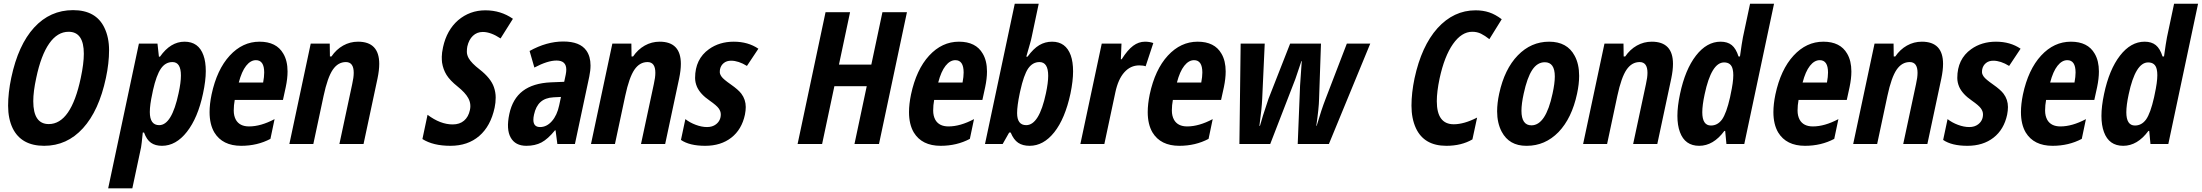

<svg xmlns="http://www.w3.org/2000/svg" viewBox="-20 -780 11926 1040"><path d="M41 -358.9Q78.6 -536.6 165 -630.9Q251.5 -725.1 375.7 -725.1Q500 -725.1 545.4 -629.9Q570.8 -577.6 570.8 -507.8Q570.8 -438 553.7 -357.9Q516.1 -180.7 429.4 -85.4Q342.8 9.8 219.2 9.8Q95.7 9.8 48.8 -85Q23.9 -136.7 23.9 -207.3Q23.9 -277.8 41 -358.9ZM160.2 -231.9Q160.2 -107.9 244.1 -107.9Q364.7 -107.9 417.5 -357.9Q434.1 -435.5 434.1 -488.8Q434.1 -607.9 351.6 -607.9Q291 -607.9 246.6 -544.4Q202.1 -481 176.3 -357.9Q160.2 -284.2 160.2 -231.9Z M846.7 -473.1Q903.8 -554.2 979.7 -554.2Q1055.7 -554.2 1082 -480.5Q1094.7 -445.8 1094.7 -394.5Q1094.7 -343.3 1079.6 -272.9Q1051.8 -141.6 992.4 -65.9Q933.1 9.8 857.4 9.8Q821.3 9.8 797.9 -6.6Q774.4 -22.9 760.3 -62H753.4Q746.6 5.9 744.1 18.1L696.8 240.2H565.9L732.4 -543.9H833L840.8 -473.1ZM791.5 -173.3Q791.5 -102.1 842.3 -102.1Q910.6 -102.1 947.3 -274.9Q960 -333 960 -371.1Q960 -443.8 914.1 -443.8Q876 -443.8 851.6 -408.4Q827.1 -373 808.6 -291L805.2 -273.9Q791.5 -211.9 791.5 -173.3Z M1286.6 9.8Q1185.1 9.8 1141.1 -62.5Q1115.2 -106.4 1115.2 -172.9Q1115.2 -215.8 1126 -268.1Q1154.8 -403.3 1224.4 -478.8Q1293.9 -554.2 1385.7 -554.2Q1477.5 -554.2 1514.6 -489.3Q1537.6 -450.7 1537.6 -392.6Q1537.6 -354.5 1527.8 -308.1L1512.7 -238.8H1251.5Q1246.1 -210 1246.1 -181.2Q1246.1 -152.3 1257.8 -130.9Q1278.3 -95.2 1329.1 -95.2Q1392.6 -95.2 1467.3 -134.8L1444.8 -27.8Q1374 9.8 1286.6 9.8ZM1411.1 -387.2Q1411.1 -454.1 1366.2 -454.1Q1337.4 -454.1 1313.2 -423.6Q1289.1 -393.1 1273.4 -333H1405.3Q1411.1 -364.3 1411.1 -387.2Z M1896 -385.7Q1896 -443.8 1853.5 -443.8Q1811 -443.8 1782.7 -402.6Q1754.4 -361.3 1732.9 -261.2L1677.2 0H1547.4L1663.1 -543.9H1766.1L1767.1 -474.1H1775.4Q1801.3 -512.2 1838.6 -533.2Q1876 -554.2 1919.4 -554.2Q2034.2 -554.2 2034.2 -434.1Q2034.2 -399.4 2024.9 -355L1949.2 0H1818.4L1887.7 -324.2Q1896 -360.4 1896 -385.7Z M2432.1 -106Q2469.7 -106 2493.7 -126.5Q2517.6 -147 2525.4 -184.1Q2527.8 -194.8 2527.8 -205.1Q2527.8 -228.5 2516.1 -249Q2500.5 -277.8 2458.7 -311.3Q2417 -344.7 2398.7 -374.3Q2380.4 -403.8 2374.5 -440.9Q2373 -452.6 2373 -472.7Q2373 -492.7 2379.9 -524.9Q2399.9 -616.7 2461.4 -670.4Q2524.9 -724.1 2608.9 -724.1Q2692.9 -724.1 2758.3 -678.2L2691.4 -571.8Q2638.2 -606.9 2595.2 -606.9Q2563.5 -606.9 2541.5 -585.9Q2519.5 -564.9 2511.2 -527.8Q2508.8 -515.6 2508.8 -499.3Q2508.8 -482.9 2518.6 -464.8Q2533.7 -438 2578.1 -403.8Q2638.7 -356.4 2655.3 -308.1Q2665 -280.3 2665 -252Q2665 -223.6 2659.2 -196.8Q2637.7 -96.7 2575.9 -43.5Q2514.2 9.8 2419.9 9.8Q2325.7 9.8 2268.1 -26.9L2295.9 -158.2Q2365.2 -106 2432.1 -106Z M2848.6 -503.9Q2940.9 -555.2 3031.2 -555.2Q3121.6 -555.2 3156.2 -505.9Q3178.7 -474.1 3178.7 -425.3Q3178.7 -397.9 3171.9 -365.2L3094.2 0H2999L2989.3 -74.2H2986.3Q2947.8 -26.9 2913.1 -8.5Q2878.4 9.8 2831.1 9.8Q2771 9.8 2746.1 -35.2Q2721.2 -79.6 2738.8 -162.4Q2756.3 -245.1 2812 -287.4Q2867.7 -329.6 2963.4 -334L3036.1 -336.9L3044.4 -376Q3047.4 -391.1 3047.4 -402.8Q3047.4 -452.1 2994.6 -452.1Q2946.3 -452.1 2874.5 -414.1ZM2869.1 -131.3Q2869.1 -91.8 2905.3 -91.8Q2941.4 -91.8 2969.5 -123.8Q2997.6 -155.8 3008.8 -209L3018.6 -254.9L2978 -252.9Q2933.6 -250.5 2908 -227.5Q2882.3 -204.6 2872.6 -159.2Q2869.1 -143.6 2869.1 -131.3Z M3529.8 -385.7Q3529.8 -443.8 3487.3 -443.8Q3444.8 -443.8 3416.5 -402.6Q3388.2 -361.3 3366.7 -261.2L3311 0H3181.2L3296.9 -543.9H3399.9L3400.9 -474.1H3409.2Q3435.1 -512.2 3472.4 -533.2Q3509.8 -554.2 3553.2 -554.2Q3668 -554.2 3668 -434.1Q3668 -399.4 3658.7 -355L3583 0H3452.1L3521.5 -324.2Q3529.8 -360.4 3529.8 -385.7Z M3692.4 -134.8Q3716.8 -115.7 3748.8 -103.8Q3780.8 -91.8 3809.8 -91.8Q3838.9 -91.8 3857.9 -106.4Q3884.3 -126.5 3884.3 -160.6Q3884.3 -177.2 3872.8 -193.1Q3861.3 -209 3824.2 -234.9Q3772.9 -270 3755.4 -309.6Q3745.1 -333.5 3745.1 -357.9Q3745.1 -460 3820.3 -513.7Q3877 -554.2 3954.6 -554.2Q4032.2 -554.2 4087.9 -516.1L4025.9 -422.9Q3980 -451.2 3939.9 -451.2Q3916 -451.2 3900.4 -438.5Q3884.8 -425.8 3880.4 -405.8Q3878.9 -399.4 3878.9 -388.9Q3878.9 -378.4 3888.7 -364.5Q3898.4 -350.6 3939 -322.3Q3979.5 -293.9 3995.6 -272.5Q4019.5 -240.7 4019.5 -200.2Q4019.5 -181.6 4015.1 -159.2Q3998 -78.6 3941.4 -34.4Q3884.8 9.8 3799.8 9.8Q3714.8 9.8 3668.5 -22Z M4741.2 0H4608.4L4674.8 -313H4499.5L4433.1 0H4300.3L4451.7 -713.9H4584.5L4524.4 -430.2H4699.7L4759.8 -713.9H4892.6Z M5075.2 9.8Q4973.6 9.8 4929.7 -62.5Q4903.8 -106.4 4903.8 -172.9Q4903.8 -215.8 4914.6 -268.1Q4943.4 -403.3 5012.9 -478.8Q5082.5 -554.2 5174.3 -554.2Q5266.1 -554.2 5303.2 -489.3Q5326.2 -450.7 5326.2 -392.6Q5326.2 -354.5 5316.4 -308.1L5301.3 -238.8H5040Q5034.7 -210 5034.7 -181.2Q5034.7 -152.3 5046.4 -130.9Q5066.9 -95.2 5117.7 -95.2Q5181.2 -95.2 5255.9 -134.8L5233.4 -27.8Q5162.6 9.8 5075.2 9.8ZM5199.7 -387.2Q5199.7 -454.1 5154.8 -454.1Q5126 -454.1 5101.8 -423.6Q5077.6 -393.1 5062 -333H5193.8Q5199.7 -364.3 5199.7 -387.2Z M5678.7 -554.2Q5752.9 -554.2 5779.8 -480.5Q5792.5 -444.8 5792.5 -393.3Q5792.5 -341.8 5778.3 -272.9Q5749 -137.2 5690.7 -63.7Q5632.3 9.8 5557.1 9.8Q5519.5 9.8 5495.1 -6.6Q5470.7 -22.9 5454.6 -62H5446.3L5411.1 0H5315.4L5476.6 -759.8H5606.4L5568.8 -582Q5565.4 -565.9 5564 -560.8Q5562.5 -555.7 5559.6 -544.9Q5553.7 -522.9 5539.1 -473.1H5545.9Q5578.1 -517.1 5609.6 -535.6Q5641.1 -554.2 5678.7 -554.2ZM5489.3 -167.5Q5489.3 -102.1 5538.6 -102.1Q5608.9 -102.1 5645.5 -274.9Q5657.7 -332 5657.7 -369.6Q5657.7 -443.8 5610.4 -443.8Q5573.7 -443.8 5549.3 -409.2Q5525.4 -374 5506.3 -287.1L5503.4 -273.9Q5489.3 -206.1 5489.3 -167.5Z M6182.1 -554.2Q6206.5 -554.2 6227.1 -546.9L6185.5 -420.9Q6172.9 -425.8 6150.9 -425.8Q6103.5 -425.8 6070.1 -388.4Q6036.6 -351.1 6021.5 -279.8L5961.9 0H5832L5947.8 -543.9H6054.7L6051.3 -459H6055.7Q6087.9 -509.8 6117.9 -532Q6147.9 -554.2 6182.1 -554.2Z M6368.2 9.8Q6266.6 9.8 6222.7 -62.5Q6196.8 -106.4 6196.8 -172.9Q6196.8 -215.8 6207.5 -268.1Q6236.3 -403.3 6305.9 -478.8Q6375.5 -554.2 6467.3 -554.2Q6559.1 -554.2 6596.2 -489.3Q6619.1 -450.7 6619.1 -392.6Q6619.1 -354.5 6609.4 -308.1L6594.2 -238.8H6333Q6327.6 -210 6327.6 -181.2Q6327.6 -152.3 6339.4 -130.9Q6359.9 -95.2 6410.6 -95.2Q6474.1 -95.2 6548.8 -134.8L6526.4 -27.8Q6455.6 9.8 6368.2 9.8ZM6492.7 -387.2Q6492.7 -454.1 6447.8 -454.1Q6418.9 -454.1 6394.8 -423.6Q6370.6 -393.1 6355 -333H6486.8Q6492.7 -364.3 6492.7 -387.2Z M7178.2 0H7009.3L7022 -315.9L7031.2 -449.2H7029.3Q7005.4 -376 6996.6 -352.1Q6987.8 -328.1 6860.4 0H6693.4L6700.2 -543.9H6830.6L6816.9 -244.1Q6814.5 -191.4 6801.8 -98.1H6804.7Q6815.4 -139.6 6851.1 -245.1L6968.3 -543.9H7135.3L7125 -244.1Q7124 -194.3 7109.9 -98.1H7111.8Q7137.7 -186.5 7160.2 -244.1L7275.4 -543.9H7402.3Z M7814.5 9.8Q7693.8 9.8 7649.4 -85.9Q7625.5 -138.2 7625.5 -207.5Q7625.5 -276.9 7642.1 -356Q7679.7 -530.3 7766.1 -627Q7854 -724.1 7972.7 -724.1Q8012.7 -724.1 8046.1 -713.1Q8079.6 -702.1 8114.3 -675.8L8047.4 -567.9Q8023.4 -586.9 8002.2 -597.4Q7981 -607.9 7954.6 -607.9Q7897 -607.9 7850.3 -541.5Q7803.7 -475.1 7777.8 -355Q7762.7 -283.2 7762.7 -231.9Q7762.7 -106.9 7854.5 -106.9Q7910.2 -106.9 7981 -143.1L7955.6 -24.9Q7896 9.8 7814.5 9.8Z M8100.6 -272.9Q8129.4 -405.8 8201.4 -480Q8273.4 -554.2 8371.1 -554.2Q8468.8 -554.2 8509.3 -478Q8533.7 -433.1 8533.7 -369.1Q8533.7 -325.2 8522.5 -272.9Q8494.1 -139.6 8421.9 -64.5Q8349.1 9.8 8250.5 9.8Q8248.5 9.8 8247.1 9.8Q8154.8 9.8 8114.3 -66.4Q8089.4 -113.3 8089.4 -177.2Q8089.4 -221.2 8100.6 -272.9ZM8401.9 -365.7Q8401.9 -442.9 8347.7 -442.9Q8307.1 -442.9 8279.5 -401.1Q8252 -359.4 8233.4 -272.9Q8221.2 -217.8 8221.2 -180.2Q8221.2 -101.1 8275.4 -101.1Q8353 -101.1 8389.6 -272.9Q8401.9 -328.6 8401.9 -365.7Z M8903.8 -385.7Q8903.8 -443.8 8861.3 -443.8Q8818.8 -443.8 8790.5 -402.6Q8762.2 -361.3 8740.7 -261.2L8685.1 0H8555.2L8670.9 -543.9H8773.9L8774.9 -474.1H8783.2Q8809.1 -512.2 8846.4 -533.2Q8883.8 -554.2 8927.2 -554.2Q9042 -554.2 9042 -434.1Q9042 -399.4 9032.7 -355L8957 0H8826.2L8895.5 -324.2Q8903.8 -360.4 8903.8 -385.7Z M9320.3 -70.8Q9260.7 9.8 9183.8 9.8Q9106.9 9.8 9079.6 -64.5Q9065.9 -101.1 9065.9 -152.6Q9065.9 -204.1 9080.1 -271Q9107.9 -403.3 9166.5 -478.8Q9225.1 -554.2 9299.8 -554.2Q9337.4 -554.2 9360.4 -535.6Q9383.3 -517.1 9397 -474.1H9404.8Q9415 -547.9 9420.9 -578.1L9459.5 -759.8H9589.4L9428.2 0H9331.5L9324.7 -70.8ZM9200.7 -171.9Q9200.7 -100.1 9247.6 -100.1Q9283.7 -100.1 9307.6 -132.8Q9331.5 -166.5 9351.1 -252.9L9354.5 -270Q9368.7 -334.5 9368.7 -373Q9368.7 -390.6 9365.7 -403.3Q9357.9 -441.9 9318.8 -441.9Q9250 -441.9 9213.4 -269Q9200.7 -210 9200.7 -171.9Z M9757.3 9.8Q9655.8 9.8 9611.8 -62.5Q9585.9 -106.4 9585.9 -172.9Q9585.9 -215.8 9596.7 -268.1Q9625.5 -403.3 9695.1 -478.8Q9764.6 -554.2 9856.4 -554.2Q9948.2 -554.2 9985.4 -489.3Q10008.3 -450.7 10008.3 -392.6Q10008.3 -354.5 9998.5 -308.1L9983.4 -238.8H9722.2Q9716.8 -210 9716.8 -181.2Q9716.8 -152.3 9728.5 -130.9Q9749 -95.2 9799.8 -95.2Q9863.3 -95.2 9938 -134.8L9915.5 -27.8Q9844.7 9.8 9757.3 9.8ZM9881.8 -387.2Q9881.8 -454.1 9836.9 -454.1Q9808.1 -454.1 9783.9 -423.6Q9759.8 -393.1 9744.1 -333H9876Q9881.8 -364.3 9881.8 -387.2Z M10366.7 -385.7Q10366.7 -443.8 10324.2 -443.8Q10281.7 -443.8 10253.4 -402.6Q10225.1 -361.3 10203.6 -261.2L10147.9 0H10018.1L10133.8 -543.9H10236.8L10237.8 -474.1H10246.1Q10272 -512.2 10309.3 -533.2Q10346.7 -554.2 10390.1 -554.2Q10504.9 -554.2 10504.9 -434.1Q10504.9 -399.4 10495.6 -355L10419.9 0H10289.1L10358.4 -324.2Q10366.7 -360.4 10366.7 -385.7Z M10529.3 -134.8Q10553.7 -115.7 10585.7 -103.8Q10617.7 -91.8 10646.7 -91.8Q10675.8 -91.8 10694.8 -106.4Q10721.2 -126.5 10721.2 -160.6Q10721.2 -177.2 10709.7 -193.1Q10698.2 -209 10661.1 -234.9Q10609.9 -270 10592.3 -309.6Q10582 -333.5 10582 -357.9Q10582 -460 10657.2 -513.7Q10713.9 -554.2 10791.5 -554.2Q10869.1 -554.2 10924.8 -516.1L10862.8 -422.9Q10816.9 -451.2 10776.9 -451.2Q10752.9 -451.2 10737.3 -438.5Q10721.7 -425.8 10717.3 -405.8Q10715.8 -399.4 10715.8 -388.9Q10715.8 -378.4 10725.6 -364.5Q10735.4 -350.6 10775.9 -322.3Q10816.4 -293.9 10832.5 -272.5Q10856.4 -240.7 10856.4 -200.2Q10856.4 -181.6 10852.1 -159.2Q10835 -78.6 10778.3 -34.4Q10721.7 9.8 10636.7 9.8Q10551.8 9.8 10505.4 -22Z M11098.1 9.8Q10996.6 9.8 10952.6 -62.5Q10926.8 -106.4 10926.8 -172.9Q10926.8 -215.8 10937.5 -268.1Q10966.3 -403.3 11035.9 -478.8Q11105.5 -554.2 11197.3 -554.2Q11289.1 -554.2 11326.2 -489.3Q11349.1 -450.7 11349.1 -392.6Q11349.1 -354.5 11339.4 -308.1L11324.2 -238.8H11063Q11057.6 -210 11057.6 -181.2Q11057.6 -152.3 11069.3 -130.9Q11089.8 -95.2 11140.6 -95.2Q11204.1 -95.2 11278.8 -134.8L11256.3 -27.8Q11185.5 9.8 11098.1 9.8ZM11222.7 -387.2Q11222.7 -454.1 11177.7 -454.1Q11148.9 -454.1 11124.8 -423.6Q11100.6 -393.1 11085 -333H11216.8Q11222.7 -364.3 11222.7 -387.2Z M11617.2 -70.8Q11557.6 9.8 11480.7 9.8Q11403.8 9.8 11376.5 -64.5Q11362.8 -101.1 11362.8 -152.6Q11362.8 -204.1 11377 -271Q11404.8 -403.3 11463.4 -478.8Q11522 -554.2 11596.7 -554.2Q11634.3 -554.2 11657.2 -535.6Q11680.2 -517.1 11693.8 -474.1H11701.7Q11711.9 -547.9 11717.8 -578.1L11756.3 -759.8H11886.2L11725.1 0H11628.4L11621.6 -70.8ZM11497.6 -171.9Q11497.6 -100.1 11544.4 -100.1Q11580.6 -100.1 11604.5 -132.8Q11628.4 -166.5 11647.9 -252.9L11651.4 -270Q11665.5 -334.5 11665.5 -373Q11665.5 -390.6 11662.6 -403.3Q11654.8 -441.9 11615.7 -441.9Q11546.9 -441.9 11510.3 -269Q11497.6 -210 11497.6 -171.9Z"/></svg>

Font: Open Sans Hebrew Condensed
Style: Bold Italic
Weight: 700
Width: 3
Italic angle: -12°
Foundry: Ascender Corporation, Yanek Iontef
Version: Version 2.001;PS 002.001;hotconv 1.0.70;makeotf.lib2.5.58329